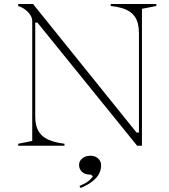

<svg xmlns="http://www.w3.org/2000/svg" viewBox="-20 -728 845 959"><path d="M71 0V-10L141 -24V-624Q141 -645 121 -666.5Q101 -688 71 -698V-708H145L662 -66H674V-561Q674 -586 669.5 -606.5Q665 -627 654.5 -643Q644 -659 627.5 -670Q611 -681 587.5 -688Q564 -695 533 -698V-708H761V-698L689 -684V0H665L167 -615H156V-145Q156 -121 161 -101.5Q166 -82 176.5 -66.5Q187 -51 204 -40Q221 -29 245.5 -21.5Q270 -14 302 -10V0ZM382 211 377 201Q391 195 404 188Q417 181 427.5 171.5Q438 162 444 153L434 144H428Q413 144 401 138Q389 132 382 121Q375 110 375 96Q375 82 382.5 72Q390 62 402.5 56Q415 50 431 50Q447 50 459 56Q471 62 478 73Q485 84 485 97Q485 116 478.5 132Q472 148 458.5 162.5Q445 177 426 189Q407 201 382 211Z"/></svg>

Font: Kalnia ExtraLight
Style: Regular
Weight: 250
Designer: Frida Medrano
Foundry: Frida Medrano
Version: Version 1.105